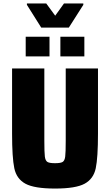

<svg xmlns="http://www.w3.org/2000/svg" viewBox="-20 -1085 638 1113"><path d="M50 -311V-688H237V-269Q237 -201 240 -177.5Q243 -154 254.5 -146.5Q266 -139 299 -139Q332 -139 343.5 -146.5Q355 -154 358 -177.5Q361 -201 361 -269V-688H548V-311Q548 -171 535 -109.5Q522 -48 470.5 -20Q419 8 299 8Q179 8 127.5 -20Q76 -48 63 -109.5Q50 -171 50 -311ZM129 -758V-872H267V-758ZM330 -758V-872H469V-758ZM219 -925 136 -1057V-1065H248L300 -994L351 -1065H463V-1057L379 -925Z"/></svg>

Font: Saira Semi Condensed ExtraBold
Style: Regular
Weight: 800
Width: 4
Designer: Hector Gatti with collaboration of the Omnibus-Type team
Foundry: Omnibus-Type
Version: Version 1.001; ttfautohint (v1.8)